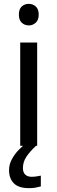

<svg xmlns="http://www.w3.org/2000/svg" viewBox="-20 -757 298 997"><path d="M173 -536V0H85V-536ZM130 -737Q150 -737 165.5 -723.5Q181 -710 181 -681Q181 -653 165.5 -639Q150 -625 130 -625Q108 -625 93 -639Q78 -653 78 -681Q78 -710 93 -723.5Q108 -737 130 -737ZM130 220Q77 220 52 195Q27 170 27 126Q27 97 41.5 70Q56 43 77.5 21Q99 -1 119 -15L167 0Q133 32 116 58.5Q99 85 99 116Q99 138 111 149.5Q123 161 144 161Q161 161 172.5 158.5Q184 156 192 155V211Q178 215 164 217.5Q150 220 130 220Z"/></svg>

Font: Noto Sans Canadian Aboriginal
Style: Regular
Weight: 400
Designer: Monotype Design Team, Typotheque's Kevin King
Foundry: Monotype Imaging Inc.
Version: Version 2.002